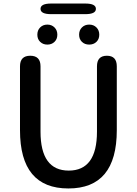

<svg xmlns="http://www.w3.org/2000/svg" viewBox="-20 -1052 773 1085"><path d="M93 -316V-677Q93 -737 151 -737Q209 -737 209 -677V-308Q209 -88 368.5 -88Q528 -88 528 -308V-677Q528 -737 584 -737Q640 -737 640 -677V-316Q640 13 366.5 13Q93 13 93 -316ZM247.5 -800Q223 -800 207 -815.5Q191 -831 191 -856Q191 -881 207 -897Q223 -913 247.5 -913Q272 -913 288 -897Q304 -881 304 -856Q304 -831 288 -815.5Q272 -800 247.5 -800ZM484 -800Q459 -800 443 -815.5Q427 -831 427 -856Q427 -881 443 -897Q459 -913 484 -913Q509 -913 525 -897Q541 -881 541 -856Q541 -831 525 -815.5Q509 -800 484 -800ZM269 -972Q209 -972 209 -1002Q209 -1032 269 -1032H462Q522 -1032 522 -1002Q522 -972 462 -972Z"/></svg>

Font: Resource Han Rounded CN Medium
Style: Regular
Weight: 500
Designer: Cyano Hao (round all glyphs); Ryoko NISHIZUKA 西塚涼子 (kana, bopomofo & ideographs); Paul D. Hunt (Latin, Greek & Cyrillic)
Foundry: Cyano Hao
Version: 0.990